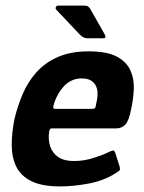

<svg xmlns="http://www.w3.org/2000/svg" viewBox="-20 -663 516 688"><path d="M32 -237Q43 -283 61.5 -326.5Q80 -370 111 -404.5Q142 -439 188 -459Q234 -479 297 -479Q363 -479 398 -460.5Q433 -442 447 -411.5Q461 -381 459.5 -344.5Q458 -308 450 -272Q442 -230 429 -216.5Q416 -203 397 -203H167Q161 -203 159.5 -200.5Q158 -198 156 -191Q152 -162 160 -138Q168 -114 189 -100Q210 -86 245 -86Q280 -86 313.5 -96.5Q347 -107 363 -115Q377 -122 384 -123.5Q391 -125 395 -109L408 -68Q412 -56 408 -52Q404 -48 392 -41Q353 -16 299 -5.5Q245 5 195 5Q130 5 92 -14Q54 -33 38 -66.5Q22 -100 22 -144Q22 -188 32 -237ZM325 -293Q330 -314 329.5 -330Q329 -346 322.5 -357.5Q316 -369 304 -375.5Q292 -382 273 -382Q252 -382 236 -374Q220 -366 208.5 -353.5Q197 -341 188.5 -326Q180 -311 175 -296Q170 -281 171 -277Q172 -273 176 -273Q210 -273 244 -273Q278 -273 311 -273Q319 -273 321 -276.5Q323 -280 325 -293ZM292 -526Q279 -526 267 -538L181 -629Q178 -633 180.5 -638Q183 -643 188 -643H281Q291 -643 295.5 -640Q300 -637 304 -630L354 -542Q363 -526 351 -526Z"/></svg>

Font: Glory Thin
Style: Bold Italic
Weight: 700
Italic angle: -12°
Version: Version 1.011